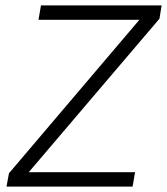

<svg xmlns="http://www.w3.org/2000/svg" viewBox="-20 -688 616 708"><path d="M4 0 13 -49 494 -615H122L131 -668H576L568 -619L86 -53H478L469 0Z"/></svg>

Font: Celebes Light
Style: Italic
Weight: 300
Italic angle: -10°
Designer: Anugrah Pasau
Foundry: Lafontype
Version: Version 1.000; ttfautohint (v1.8.4)